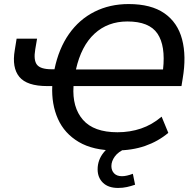

<svg xmlns="http://www.w3.org/2000/svg" viewBox="-20 -734 966 948"><path d="M551 9Q440 9 369 -33Q298 -75 266 -147Q234 -219 238 -309H213Q113 -309 75.5 -354.5Q38 -400 53 -487L62 -543H163L154 -490Q145 -437 162.5 -414.5Q180 -392 235 -392H249Q270 -494 320.5 -566Q371 -638 446.5 -676Q522 -714 615 -714Q726 -714 791.5 -668.5Q857 -623 879 -540Q901 -457 882 -346L876 -309H343Q336 -204 389.5 -142.5Q443 -81 560 -81Q622 -81 676.5 -99.5Q731 -118 778 -158L811 -78Q761 -36 696.5 -13.5Q632 9 551 9ZM609 -628Q512 -628 446.5 -567.5Q381 -507 355 -391H785Q798 -508 757.5 -568Q717 -628 609 -628ZM563 194Q515 194 488.5 168.5Q462 143 462 102Q462 55 493 17.5Q524 -20 572 -39L600 0Q564 15 547 38.5Q530 62 530 86Q530 108 543.5 122Q557 136 582 136Q605 136 636 124L647 178Q627 185 606.5 189.5Q586 194 563 194Z"/></svg>

Font: Mulish SemiBold
Style: Italic
Weight: 600
Italic angle: -9°
Designer: Vernon Adams
Foundry: Vernon Adams
Version: Version 3.603; ttfautohint (v1.8.3)